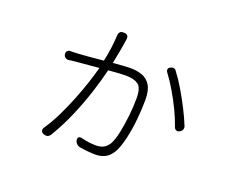

<svg xmlns="http://www.w3.org/2000/svg" viewBox="-107 -784 1213 1004"><g transform="rotate(20 500.0 -282.0)"><path d="M717 -519Q725 -524 734.5 -522Q744 -520 748 -512Q775 -477 801 -433Q827 -389 850.5 -343Q874 -297 890 -257Q894 -247 890 -237Q886 -227 875 -222Q865 -217 857 -220.5Q849 -224 845 -234Q831 -276 809 -321.5Q787 -367 761 -411Q735 -455 708 -491Q703 -499 705 -507Q707 -515 717 -519ZM174 -396Q172 -407 179 -414.5Q186 -422 197 -421Q206 -421 212 -421Q218 -421 235 -422Q256 -423 295.5 -426.5Q335 -430 377 -434Q385 -471 390 -507Q395 -543 397 -583Q400 -610 426 -607H431Q441 -606 446.5 -599Q452 -592 450 -581Q450 -580 449.5 -577Q449 -574 449 -572Q447 -556 440 -517Q433 -478 425 -439Q455 -441 481 -443Q507 -445 521 -445Q557 -445 586.5 -434.5Q616 -424 633.5 -396Q651 -368 651 -315Q651 -265 645.5 -208.5Q640 -152 629 -102.5Q618 -53 604 -23Q586 14 560.5 28.5Q535 43 504 43Q480 43 457.5 40.5Q435 38 415 35Q404 33 395.5 24.5Q387 16 385 5Q383 -19 407 -14Q429 -8 451 -5.5Q473 -3 491 -3Q510 -3 528.5 -11Q547 -19 562 -44Q575 -69 584.5 -114Q594 -159 599.5 -211Q605 -263 605 -307Q605 -366 581 -383Q557 -400 512 -400Q496 -400 470.5 -398.5Q445 -397 415 -394Q402 -339 379.5 -268.5Q357 -198 325 -122.5Q293 -47 251 23Q237 45 212 35Q201 31 198.5 22Q196 13 202 3Q232 -41 257.5 -93.5Q283 -146 304.5 -200Q326 -254 342 -303Q358 -352 368 -390L235 -378Q223 -377 216.5 -376Q210 -375 202 -374Q192 -373 183.5 -379Q175 -385 174 -396Z"/></g></svg>

Font: Chiron GoRound TC L
Style: Regular
Weight: 300
Designer: Ryoko NISHIZUKA 西塚涼子 (kana, bopomofo & ideographs); Paul D. Hunt (Latin, Greek & Cyrillic); Sandoll Communications 산돌커뮤니
Foundry: Adobe
Version: Version 1.000;hotconv 1.1.1;makeotfexe 2.6.0